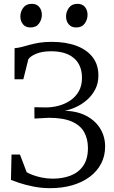

<svg xmlns="http://www.w3.org/2000/svg" viewBox="-20 -969 596 1000"><path d="M242 11Q194.5 11 152 2.2Q109.5 -6.5 79.2 -16.8Q49 -27 37 -32L40 -164H84L119 -72Q128.5 -66 149.2 -58Q170 -50 197.8 -44.2Q225.5 -38.5 255 -38.5Q305.5 -38.5 347 -54.2Q388.5 -70 413.2 -105.2Q438 -140.5 438 -198Q438 -245 418.5 -280.5Q399 -316 354.2 -335.8Q309.5 -355.5 234 -355.5L159.5 -351.5L159 -410.5L220 -409.5Q252.5 -409.5 285.2 -418.2Q318 -427 345.8 -445.5Q373.5 -464 390.2 -493.2Q407 -522.5 407 -563.5Q407 -630 365.2 -666Q323.5 -702 246 -702Q199 -702 168.2 -689Q137.5 -676 127.5 -660L101.5 -556H55.5L56 -718Q74.5 -719.5 93.8 -724.5Q113 -729.5 135.2 -735.8Q157.5 -742 185.2 -746.5Q213 -751 248.5 -751Q322.5 -751 377.2 -730.8Q432 -710.5 462.2 -671.5Q492.5 -632.5 492.5 -576Q492.5 -534.5 475.5 -502.5Q458.5 -470.5 431.8 -447.5Q405 -424.5 374.5 -410.8Q344 -397 316.5 -392Q383 -390.5 430.2 -365.2Q477.5 -340 502.5 -298.5Q527.5 -257 527.5 -206Q527.5 -156.5 506.5 -116.5Q485.5 -76.5 447.2 -48Q409 -19.5 356.8 -4.2Q304.5 11 242 11ZM138 -826Q113.5 -826 99.8 -842.5Q86 -859 86 -883.5Q86 -908 101 -928.5Q116 -949 145 -949H146Q171 -949 184.5 -932.5Q198 -916 198 -891.5Q198 -867 183.2 -846.5Q168.5 -826 139 -826ZM376 -826Q351.5 -826 337.8 -842.5Q324 -859 324 -883.5Q324 -908 339 -928.5Q354 -949 383 -949H384Q409 -949 422.5 -932.5Q436 -916 436 -891.5Q436 -867 421.2 -846.5Q406.5 -826 377 -826Z"/></svg>

Font: Merriweather 7pt Light
Style: Regular
Weight: 300
Designer: Eben Sorkin
Foundry: Eben Sorkin
Version: Version 2.200;gftools[0.9.31]